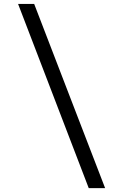

<svg xmlns="http://www.w3.org/2000/svg" viewBox="-20 -884 635 990"><path d="M73.2 -863.8H156.2Q248 -625 339.1 -388.7Q430.2 -152.3 522 85.9H437.5Z"/></svg>

Font: Atomic Age
Style: Regular
Weight: 400
Version: Version 1.007; ttfautohint (v1.4.1) -l 6 -r 46 -G 0 -x 0 -H 